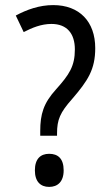

<svg xmlns="http://www.w3.org/2000/svg" viewBox="-20 -722 437 754"><path d="M189 -702C134 -702 85 -684 42 -661L73 -596C106 -613 142 -628 182 -628C244 -628 274 -589 274 -528C274 -462 252 -429 200 -371C151 -317 138 -274 138 -207V-189H204V-198C204 -252 216 -280 263 -333C325 -405 354 -449 354 -533C354 -637 292 -702 189 -702ZM173 12C206 12 230 -8 230 -53C230 -100 207 -118 173 -118C139 -118 117 -98 117 -53C117 -9 139 12 173 12Z"/></svg>

Font: Noto Sans Kannada Condensed
Style: Regular
Weight: 400
Width: 3
Designer: Jelle Bosma - Monotype Design Team
Foundry: Monotype Imaging Inc.
Version: Version 2.005